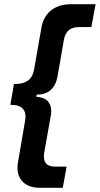

<svg xmlns="http://www.w3.org/2000/svg" viewBox="-20 -738 472 908"><path d="M166 150H277L295 50H240C200 50 182 28 189 -15L220 -190C230 -245 205 -278 152 -280L154 -291C208 -289 242 -321 252 -376L282 -549C290 -592 313 -610 355 -610H412L432 -718H314C242 -718 188 -679 176 -608L141 -408C133 -363 103 -341 55 -341H46L29 -242H35C85 -242 107 -215 99 -169L65 30C52 102 93 150 166 150Z"/></svg>

Font: Fixel Display 20240404 SemiBold
Style: Italic
Weight: 600
Italic angle: -10°
Designer: AlfaBravo + MacPaw
Foundry: Kyrylo Tkachov, Marchela Mozhyna, Serhii Makarenko, Maria Weinstein, Zakhar Kryvoshyya
Version: Version 1.211;Glyphs 3.2 (3225)